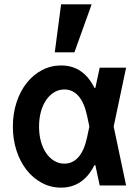

<svg xmlns="http://www.w3.org/2000/svg" viewBox="-20 -850 640 880"><path d="M397 -305V-235L379 -320Q366 -380 339.6 -410Q313.1 -440 275 -440Q249.9 -440 228.4 -427Q207 -414 191.5 -391.5Q176 -369 167.5 -337.8Q159 -306.6 159 -269.8Q159 -233 167.5 -202Q176 -171 191.5 -148.3Q207 -125.7 228.5 -112.8Q249.9 -100 275 -100Q313.1 -100 339.6 -130Q366 -160 379 -220ZM451 -210Q428 -98 380.5 -44Q333 10 260 10Q212.5 10 172.3 -11.5Q132 -33 102.4 -70.3Q72.8 -107.7 55.9 -159Q39 -210.3 39 -270Q39 -330 56 -381.5Q73 -433 103 -470.5Q133 -508 173.3 -529Q213.5 -550 261 -550Q334 -550 381 -496Q428 -442 451 -330L463 -270ZM403 -447H417L437 -540H558L501 -270L558 0H437L417 -93H403L422 -270ZM400 -830H260L231 -610H321Z"/></svg>

Font: CommitMonoV142 ExtLt
Style: Regular
Weight: 200
Monospace: yes
Designer: Eigil Nikolajsen
Foundry: Eigil Nikolajsen
Version: Version 1.142